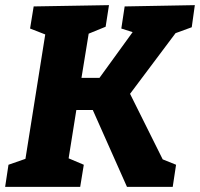

<svg xmlns="http://www.w3.org/2000/svg" viewBox="-26 -727 778 747"><path d="M300 -86 286 0H-6L7 -86L73 -109L150 -593L91 -616L105 -702L398 -707L385 -623L319 -596L291 -424H361L490 -602L446 -616L459 -702L732 -707L720 -621L657 -598L480 -362L607 -107L659 -86L646 0H468L335 -299H271L241 -111Z"/></svg>

Font: Bitter ExtraBold
Style: Italic
Weight: 800
Italic angle: -9°
Designer: Sol Matas, and Bitter project Authors
Foundry: Sol Matas
Version: Version 2.001